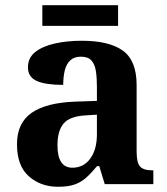

<svg xmlns="http://www.w3.org/2000/svg" viewBox="-20 -705 639 735"><path d="M202 10Q136 10 90.5 -30Q45 -70 45 -153Q45 -234 101 -273Q157 -312 269 -316L351 -318.8V-374Q351 -407.6 347 -433.3Q343 -459 330 -473.5Q317 -488 289.5 -488Q264 -488 249 -474Q234 -460 228 -435.5Q222 -411 222 -380Q155 -380 121 -395Q87 -410 87 -447Q87 -483.8 115 -505.9Q143 -528 189.9 -538.5Q236.8 -549 292.8 -549Q398 -549 450.5 -511Q503 -473 503 -379.3V-124Q503 -82.6 516 -67.8Q529 -53 563 -53H567V0H381L360 -69H351.4Q329 -42 309.5 -24.5Q290 -7 265 1.5Q240 10 202 10ZM257.2 -63Q300.2 -63 325.6 -98Q351 -133 351 -191V-266L305.8 -263.2Q245.9 -259.5 222.9 -231.4Q200 -203.3 200 -148.8Q200 -63 257.2 -63ZM142 -606V-685H432V-606Z"/></svg>

Font: Noto Serif Khojki
Style: Regular
Weight: 400
Designer: Juan Bruce
Version: Version 2.002